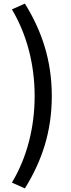

<svg xmlns="http://www.w3.org/2000/svg" viewBox="-20 -845 396 1064"><path d="M118 199C212 47 267 -114 267 -313C267 -510 212 -673 118 -825L46 -793C132 -649 172 -480 172 -313C172 -145 132 24 46 167Z"/></svg>

Font: ChiuKong Gothic CL Medium
Style: Regular
Weight: 500
Designer: Ryoko NISHIZUKA 西塚涼子 (kana, bopomofo & ideographs); Paul D. Hunt (Latin, Greek & Cyrillic); Sandoll Communications 산돌커뮤니
Foundry: Adobe
Version: Version 1.300